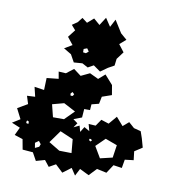

<svg xmlns="http://www.w3.org/2000/svg" viewBox="-89 -621 823 910"><g transform="rotate(10 322.0 -166.0)"><path d="M431 -487 461 -461 431 -435 458 -400 431 -364 427 -331 398 -315 364 -291 330 -315 303 -300 275 -315 234 -312 214 -348 177 -370 214 -392 186 -427 214 -463 194 -486 219 -503 238 -527 263 -508 293 -534 323 -508 348 -547 374 -508 394 -546ZM295 -375 285 -389 269 -383V-367L283 -365ZM431 -238 439 -191 393 -175 386 -140 351 -131 349 -103H321L318 -62L279 -47L301 -31L286 -9L313 -22L321 7L337 -19L363 -4L354 -37L388 -35L410 -67L447 -55L480 -94L514 -55L542 -79L569 -55L603 -46L614 -14L626 29L589 53L594 95L552 100L545 141L504 135L477 176L430 166L396 202L351 180L333 215L311 182L271 212L235 178L203 196L180 167L138 179L117 141L67 137L58 88L18 75L36 37L-5 20L32 -3L7 -52L55 -80L43 -118L82 -120L71 -166L118 -159L120 -217L177 -223L171 -257L206 -255L241 -282L277 -255L319 -275L361 -255L392 -282ZM262 -164 252 -173 244 -163 247 -154 257 -155ZM280 -84 223 -114 167 -99 182 -39H235ZM73 1 64 -3 61 6 64 11 73 12ZM503 39 446 18 403 60 435 114 494 100ZM292 47 229 20 186 80 239 112 298 113ZM377 31 369 32 371 40 377 43 383 37ZM147 97 136 83 119 95 123 119 142 110Z"/></g></svg>

Font: Rubik Gemstones
Style: Regular
Weight: 400
Designer: Hubert and Fischer, NaN
Foundry: Hubert and Fischer, NaN
Version: Version 2.200